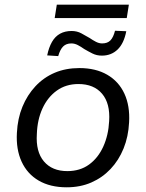

<svg xmlns="http://www.w3.org/2000/svg" viewBox="-20 -789 622 818"><path d="M264 9Q194 9 145 -19.5Q96 -48 72 -100.5Q48 -153 52 -223Q55 -284 75.5 -334Q96 -384 131 -421.5Q166 -459 213 -479Q260 -499 318 -499Q388 -499 437 -470.5Q486 -442 510 -390Q534 -338 530 -268Q527 -207 506.5 -156.5Q486 -106 451 -69Q416 -32 369 -11.5Q322 9 264 9ZM267 -60Q321 -60 359.5 -88Q398 -116 420 -164.5Q442 -213 445 -273Q450 -348 415 -389.5Q380 -431 314 -431Q261 -431 222 -403Q183 -375 161 -327Q139 -279 137 -218Q132 -143 167 -101.5Q202 -60 267 -60ZM213 -712 222 -769H529L520 -712ZM228 -550 181 -553Q188 -587 201.5 -610.5Q215 -634 236 -645.5Q257 -657 285 -657Q308 -657 326.5 -647Q345 -637 362 -627Q375 -618 388.5 -611Q402 -604 415 -604Q438 -604 450.5 -617Q463 -630 470 -658L518 -656Q508 -604 481 -578Q454 -552 414 -552Q392 -552 374 -561Q356 -570 339 -580Q325 -590 311.5 -597Q298 -604 284 -604Q262 -604 249 -591Q236 -578 228 -550Z"/></svg>

Font: Nunito Sans 10pt
Style: Italic
Weight: 400
Italic angle: -9°
Designer: Vernon Adams
Foundry: Vernon Adams
Version: Version 3.101;gftools[0.9.27]